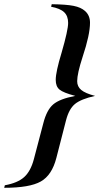

<svg xmlns="http://www.w3.org/2000/svg" viewBox="-149 -706 517 913"><path d="M94 -674 97 -686Q167 -685 201.5 -678Q236 -671 255 -654Q279 -633 279 -598Q279 -541 244 -436Q218 -356 218 -320Q218 -294 237.5 -278Q257 -262 303 -250Q236 -235 207.5 -211.5Q179 -188 165 -134L119 45Q98 127 45 157Q-8 187 -129 187L-126 175Q-65 164 -34 136Q-3 108 12 51L57 -120Q73 -183 104 -209.5Q135 -236 209 -250Q152 -265 134 -280Q116 -295 116 -326Q116 -364 144 -456Q175 -563 175 -597Q175 -630 156 -648Q137 -666 94 -674Z"/></svg>

Font: STIX
Style: Bold Italic
Weight: 700
Italic angle: -16.33°
Designer: MicroPress Inc., with final additions and corrections provided by Coen Hoffman, Elsevier (retired)
Version: Version 1.1.1